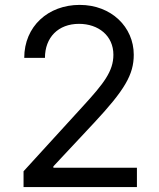

<svg xmlns="http://www.w3.org/2000/svg" viewBox="-20 -757 645 777"><path d="M75.3 0H534.1V-78.1H196V-83.8L359.4 -258.5C484.4 -392.4 521.3 -454.9 521.3 -535.5C521.3 -647.7 430.4 -737.2 302.6 -737.2C175.1 -737.2 78.1 -650.6 78.1 -522.7H161.9C161.9 -605.5 215.6 -660.5 299.7 -660.5C378.6 -660.5 438.9 -612.2 438.9 -535.5C438.9 -468.4 399.5 -418.7 315.3 -326.7L75.3 -63.9Z"/></svg>

Font: Magic Ui Pro
Style: Regular
Weight: 400
Designer: Stefan Endress, Andreas Faust
Version: Version 1.000;FEAKit 1.0